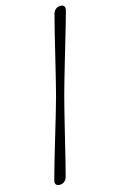

<svg xmlns="http://www.w3.org/2000/svg" viewBox="-138 -830 607 1023"><g transform="rotate(-15 165.5 -318.0)"><path d="M160.4 -317.8Q170.3 -354.8 183.8 -410.2Q197.4 -465.7 212.2 -527.2Q227 -588.7 241 -646.2Q255.1 -703.8 266.3 -745.3Q270.7 -760.5 281.5 -769.3Q292.3 -778.1 307.3 -777.9Q322.4 -777.9 327.9 -769.1Q333.3 -760.3 329.2 -745.1Q321.4 -715.9 309.1 -673.7Q296.8 -631.6 282.4 -582.8Q268 -534.1 253.6 -485Q239.2 -436 226.7 -392.5Q214.2 -349 205.7 -317.8Q197.2 -286.6 186.3 -243Q175.4 -199.4 163.4 -150.4Q151.4 -101.3 139.5 -52.5Q127.6 -3.6 117.2 38.8Q106.7 81.2 98.6 110.4Q94.1 125.5 83.6 134.1Q73 142.7 57.9 142.5Q42.8 142.3 37.2 133.6Q31.7 124.9 36 109.8Q47 68.3 64 10.7Q81 -46.8 99.3 -108.5Q117.7 -170.1 134 -225.3Q150.4 -280.5 160.4 -317.8Z"/></g></svg>

Font: Fraunces
Style: Italic
Weight: 900
Italic angle: -16°
Version: Version 1.000;[0bf87f6ff]